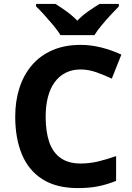

<svg xmlns="http://www.w3.org/2000/svg" viewBox="-20 -954 677 984"><path d="M393 -598Q350 -598 316.5 -581Q283 -564 260 -532.5Q237 -501 225.5 -456Q214 -411 214 -355Q214 -279 232.5 -225.5Q251 -172 291 -144Q331 -116 393 -116Q437 -116 480.5 -126Q524 -136 575 -154V-27Q528 -8 482 1Q436 10 379 10Q269 10 197.5 -35.5Q126 -81 92 -163.5Q58 -246 58 -356Q58 -437 80 -504.5Q102 -572 144.5 -621Q187 -670 249.5 -697Q312 -724 393 -724Q446 -724 499.5 -710.5Q553 -697 602 -674L553 -551Q513 -570 472.5 -584Q432 -598 393 -598ZM290 -774Q276 -797 253.5 -824Q231 -851 207.5 -877Q184 -903 165 -921V-934H264Q290 -918 320 -896.5Q350 -875 376 -848Q402 -875 433 -896.5Q464 -918 490 -934H589V-921Q571 -903 547 -877Q523 -851 500.5 -824Q478 -797 464 -774Z"/></svg>

Font: Noto Sans Tamil
Style: Regular
Weight: 400
Designer: Jelle Bosma - Monotype Design Team
Foundry: Monotype Imaging Inc.
Version: Version 2.003